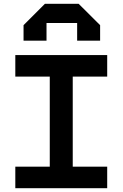

<svg xmlns="http://www.w3.org/2000/svg" viewBox="-20 -983 640 1003"><path d="M60 -695.5V-583H240V-112.5H60V0H540V-112.5H360V-583H540V-695.5ZM103 -851.5V-770.5H223V-863H383V-770.5H503V-851.5L391 -963H214.5Z"/></svg>

Font: Kode Mono
Style: Regular
Weight: 400
Monospace: yes
Designer: Isa Ozler
Foundry: Kadena LLC
Version: Version 1.000;gftools[0.9.28]